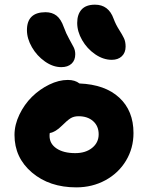

<svg xmlns="http://www.w3.org/2000/svg" viewBox="-20 -853 633 821"><path d="M458 -597.2Q421.4 -597.2 386.7 -621.1Q352.1 -645 331.1 -681.6Q310.1 -718.3 310.1 -754.9Q310.1 -791.5 328.9 -812.3Q347.7 -833 386.2 -833Q444.3 -833 465.8 -772.9Q475.1 -748 489 -726.3Q502.9 -704.6 510 -689.7Q517.1 -674.8 517.1 -653.8Q517.1 -627.9 501 -612.5Q484.9 -597.2 458 -597.2ZM242.2 -565.9Q206.5 -565.9 172.1 -590.1Q137.7 -614.3 116.5 -651.1Q95.2 -688 95.2 -724.1Q95.2 -800.8 174.8 -800.8Q202.6 -800.8 221.7 -786.1Q240.7 -771.5 252.9 -736.8Q262.7 -709.5 275.6 -686.8Q288.6 -664.1 295.2 -650.6Q301.8 -637.2 301.8 -621.1Q301.8 -595.2 285.9 -580.6Q270 -565.9 242.2 -565.9ZM306.2 -51.8Q191.4 -51.8 116.7 -115.2Q42 -178.7 42 -275.9Q42 -319.3 63 -363Q84 -406.7 116.7 -439Q149.4 -471.2 190.4 -491.2Q231.4 -511.2 270 -511.2Q300.8 -511.2 319.8 -496.1Q429.2 -491.7 490 -435.5Q550.8 -379.4 550.8 -284.2Q550.8 -219.2 518.8 -166Q486.8 -112.8 430.7 -82.3Q374.5 -51.8 306.2 -51.8ZM191.9 -272Q191.9 -238.3 221.7 -218.3Q251.5 -198.2 301.8 -198.2Q346.2 -198.2 374 -220.7Q401.9 -243.2 401.9 -278.8Q401.9 -314 378.2 -335Q354.5 -356 315.9 -356Q295.4 -356 281.2 -346.9Q267.1 -337.9 245.1 -315.9Q217.3 -288.1 192.9 -284.2Q191.9 -280.3 191.9 -272Z"/></svg>

Font: Shantell Sans Irregular Bouncy
Style: Bold
Weight: 700
Designer: Stephen Nixon, Anya Danilova, Shantell Martin
Foundry: Arrow Type
Version: Version 1.006;[9816181b4]